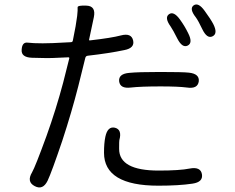

<svg xmlns="http://www.w3.org/2000/svg" viewBox="-20 -792 1040 851"><path d="M191 9Q170 52 134 33Q97 14 122 -28Q136 -52 186 -189Q229 -309 260 -426L287 -533Q288 -538 283 -538L215 -535Q190 -534 165 -535L121 -536Q73 -538 76 -572Q78 -606 102.5 -603Q127 -600 169 -600Q192 -600 215 -601L294 -605Q302 -605 303 -613L315 -675Q319 -698 322 -721Q325 -749 324 -759Q323 -769 364 -767Q406 -765 396 -716L375 -617Q374 -612 379 -613Q475 -624 516 -635Q562 -647 570 -613Q578 -579 531 -570Q465 -556 369 -545Q360 -544 358 -535L327 -410Q298 -296 256 -168Q209 -29 191 9ZM682 31Q441 31 441 -115Q441 -158 447 -186Q457 -233 489 -226Q522 -218 509 -171Q508 -168 508 -132Q508 -36 683 -36Q777 -36 821 -45Q869 -54 875 -20Q881 15 833 22Q773 31 682 31ZM861 -431Q856 -397 809 -404Q771 -409 692 -409Q604 -409 560 -404Q512 -398 508 -432Q505 -465 553 -469Q591 -473 689 -473Q791 -473 817 -470Q865 -465 861 -431ZM812 -590Q788 -578 766 -621Q747 -659 736 -675Q708 -714 729 -729Q750 -744 778 -705Q799 -676 814 -645Q836 -602 812 -590ZM922 -631Q898 -619 877 -662Q859 -700 848 -715Q818 -753 838 -768Q859 -783 887 -744Q914 -707 925 -686Q947 -643 922 -631Z"/></svg>

Font: Resource Han Rounded JP Normal
Style: Regular
Weight: 350
Designer: Cyano Hao (round all glyphs); Ryoko NISHIZUKA 西塚涼子 (kana, bopomofo & ideographs); Paul D. Hunt (Latin, Greek & Cyrillic)
Foundry: Cyano Hao
Version: 0.990